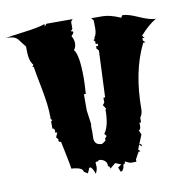

<svg xmlns="http://www.w3.org/2000/svg" viewBox="-104 -815 888 917"><g transform="rotate(-10 339.5 -356.5)"><path d="M267.6 -22.5Q260.3 -22.5 260.3 -15.1L252 3.4L233.9 -7.8Q233.9 -26.4 191.9 -31.7Q184.1 -32.7 178.2 -32.7Q178.2 -37.6 165.3 -102.3Q152.3 -167 151.4 -168.9Q149.4 -167 147.5 -167Q145.5 -167 142.8 -170.2Q140.1 -173.3 140.1 -176Q140.1 -178.7 142.1 -180.7L132.3 -192.4L142.1 -214.8H132.3Q132.3 -214.8 132.8 -221.7Q132.8 -236.8 122.1 -236.8V-271.5L129.4 -277.3L122.1 -282.2V-293Q122.1 -348.6 105.7 -432.1Q89.4 -515.6 85.4 -543H79.1L85.4 -553.2Q66.4 -575.2 66.4 -625V-644.5Q58.1 -653.8 49.3 -666Q40.5 -678.2 36.6 -682.9Q32.7 -687.5 24.9 -692.9Q12.7 -701.2 -21.5 -701.2Q-2.9 -705.6 69.3 -714.6Q141.6 -723.6 171.4 -734.9V-723.6L180.7 -734.9H308.1L298.8 -723.6V-689L288.6 -678.2Q289.6 -678.7 292.5 -678.7Q300.3 -678.7 300.3 -671.4Q300.3 -670.4 298.8 -667.5L288.6 -655.3Q299.3 -638.7 299.3 -619.6Q299.3 -600.6 288.6 -587.9Q311.5 -562.5 311.5 -448.2Q311.5 -424.8 308.1 -372.1H298.8V-293L308.1 -225.6Q305.7 -218.3 306.4 -206.1Q307.1 -193.8 307.1 -189.9L306.2 -158.2Q306.2 -123.5 343.3 -123.5Q343.8 -123.5 361.8 -135.7V-146.5L371.1 -157.2L361.8 -168.9Q387.7 -202.1 387.7 -282.2L391.6 -285.2L378.9 -305.2L387.7 -315.9V-339.8H396L405.8 -565.4L396 -576.2V-587.9H405.8V-598.6H396V-610.4L387.7 -620.1L389.6 -619.6Q391.6 -619.6 393.8 -622.6Q396 -625.5 396 -627.4Q396 -629.4 395 -630.4Q406.7 -642.6 406.7 -674.3Q406.7 -706.1 405.8 -712.4L396 -723.6H449.7Q487.3 -723.6 537.6 -701.2L545.4 -712.4Q571.3 -712.4 621.3 -689.9Q671.4 -667.5 699.7 -667.5Q660.6 -644.5 620.6 -598.6L631.3 -587.9H620.6V-576.2L631.3 -565.4H620.6Q556.6 -437 556.6 -252.4Q556.6 -232.9 544.4 -214.8V-192.4H536.1L537.1 -181.2Q537.1 -157.2 526.9 -157.2L536.1 -135.7L517.6 -90.3Q519.5 -92.3 521.5 -92.3Q523.4 -92.3 526.1 -89.1Q528.8 -85.9 528.8 -83.5Q528.8 -81.1 526.9 -79.1L517.6 -90.3L508.3 -67.4L517.6 -56.6H508.3L489.7 -22.5V-11.2H462.9Q457.5 -11.2 435.1 -22.5V-14.2L425.8 -7.8Q425.8 3.4 421.1 12.7Q416.5 22 407.7 22.5L398.9 1L416.5 -11.2L388.7 -22.5L361.8 0V-1.5Q361.8 -10.3 352.5 -14.2V-18.6Q352.5 -33.2 340.8 -41.7Q329.1 -50.3 315.4 -50.3L307.1 -44.4H302.7Q296.9 -44.4 296.9 -38.6L298.3 -21Q298.3 -4.4 288.6 11.7Q281.2 -13.7 270 -22.5Z"/></g></svg>

Font: Butcherman
Style: Regular
Weight: 400
Version: Version 001.004